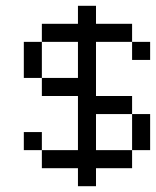

<svg xmlns="http://www.w3.org/2000/svg" viewBox="-20 -645 540 665"><path d="M500 -437.5V-500H437.5V-437.5ZM312.5 -62.5H437.5V-125H312.5Q312.5 -125 312.5 -250H437.5Q437.5 -250 437.5 -125H500Q500 -125 500 -250H437.5V-312.5H312.5V-500H437.5V-562.5H312.5V-625H250V-562.5H125V-500H62.5Q62.5 -500 62.5 -375H125V-312.5H250V-125H125V-62.5H250V0H312.5ZM125 -125V-187.5H62.5V-125ZM125 -375Q125 -375 125 -500H250Q250 -500 250 -375Z"/></svg>

Font: Unifont
Style: Regular
Weight: 500
Version: Version 13.0.05